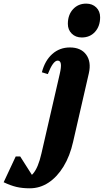

<svg xmlns="http://www.w3.org/2000/svg" viewBox="-204 -768 562 1039"><path d="M-43 251Q-83.2 251 -114.7 243.6Q-146.2 236.2 -184.2 218.2L-119 78.8H-94.6L-2 224.4H-105.2V204.6Q-53.8 204.6 -25.5 172.2Q2.8 139.8 20.2 62.6L119 -366.6Q128 -404.8 125.3 -422.4Q122.6 -440 108 -440Q83.2 -440 54.8 -367L22.6 -376.8Q39.2 -440.6 79.1 -475.9Q119 -511.2 174.2 -511.2Q234 -511.2 262.4 -472.3Q290.8 -433.4 276.8 -371.6L191.8 -1.4Q174.6 76 139.9 132.8Q105.2 189.6 58.6 220.3Q12 251 -43 251ZM238.5 -565.2Q205.2 -565.2 184.2 -586.1Q163.2 -606.9 163.2 -638.9Q163.2 -687.6 191.1 -718Q219 -748.4 262.3 -748.4Q295.8 -748.4 316.8 -727.8Q337.8 -707.2 337.8 -674.5Q337.8 -626.2 310.3 -595.7Q282.8 -565.2 238.5 -565.2Z"/></svg>

Font: Platypi Light
Style: Italic
Weight: 300
Italic angle: -13°
Designer: David Sargent
Foundry: Bolt Cutter Type
Version: Version 1.200